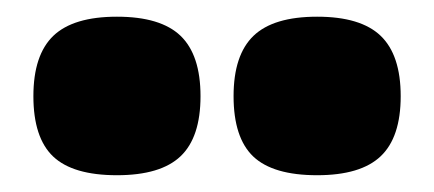

<svg xmlns="http://www.w3.org/2000/svg" viewBox="-20 -770 520 230"><path d="M120.1 -560.1Q67.4 -560.1 43.7 -582.5Q20 -605 20 -654.8Q20 -704.1 43.9 -727.1Q67.9 -750 120.1 -750Q172.4 -750 196.3 -727.1Q220.2 -704.1 220.2 -654.8Q220.2 -605.5 196.3 -582.8Q172.4 -560.1 120.1 -560.1ZM359.9 -560.1Q307.1 -560.1 283.4 -582.5Q259.8 -605 259.8 -654.8Q259.8 -704.1 283.7 -727.1Q307.6 -750 359.9 -750Q412.1 -750 436 -727.1Q460 -704.1 460 -654.8Q460 -605.5 436 -582.8Q412.1 -560.1 359.9 -560.1Z"/></svg>

Font: Fivo Sans Heavy
Style: Regular
Weight: 900
Designer: Alexander Slobzheninov
Foundry: Alexander Slobzheninov
Version: 1.0